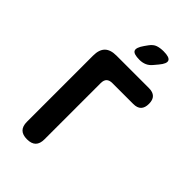

<svg xmlns="http://www.w3.org/2000/svg" viewBox="-280 -1050 1160 1160"><g transform="rotate(45 300.0 -470.0)"><path d="M190 10Q152 10 133.5 -8.5Q115 -27 115 -65V-630Q115 -681 139.5 -705.5Q164 -730 215 -730H492Q526 -730 543 -713.5Q560 -697 560 -663Q560 -629 543.5 -612Q527 -595 493 -595H315Q290 -595 277.5 -583Q265 -571 265 -545V-65Q265 -27 246.5 -8.5Q228 10 190 10ZM331 -810Q280 -810 271.5 -829Q263 -848 292 -889L307 -910Q325 -935 347 -942.5Q369 -950 398 -950Q449 -950 457.5 -930.5Q466 -911 434 -873L413 -848Q397 -828 376.5 -819Q356 -810 331 -810Z"/></g></svg>

Font: Maple Mono ExtraBold
Style: Regular
Weight: 800
Monospace: yes
Designer: subframe7536
Version: Version 7.000